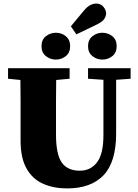

<svg xmlns="http://www.w3.org/2000/svg" viewBox="-20 -1033 772 1073"><path d="M472 -593V-652H710V-593L629 -587V-287Q629 -127 558.5 -53.5Q488 20 355 20Q281 20 222 -5.5Q163 -31 129 -90Q95 -149 95 -247V-356Q95 -413 95 -470.5Q95 -528 94 -586L25 -593V-652H369V-593L294 -586Q293 -529 293 -471.5Q293 -414 293 -356V-280Q293 -171 325 -125Q357 -79 426 -79Q486 -79 522 -125.5Q558 -172 558 -277V-587ZM292 -700Q261 -700 236.5 -719.5Q212 -739 212 -775Q212 -811 236.5 -830.5Q261 -850 292 -850Q324 -850 348 -830.5Q372 -811 372 -775Q372 -739 348 -719.5Q324 -700 292 -700ZM407 -841 376 -886 450 -975Q468 -996 484.5 -1004.5Q501 -1013 518 -1013Q543 -1013 558 -995Q573 -977 573 -957Q573 -944 563 -927.5Q553 -911 517 -894ZM552 -700Q521 -700 496.5 -719.5Q472 -739 472 -775Q472 -811 496.5 -830.5Q521 -850 552 -850Q584 -850 608 -830.5Q632 -811 632 -775Q632 -739 608 -719.5Q584 -700 552 -700Z"/></svg>

Font: Source Serif 4 Black
Style: Regular
Weight: 900
Designer: Frank Grießhammer
Foundry: Adobe
Version: Version 4.005;hotconv 1.1.0;makeotfexe 2.6.0